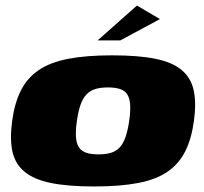

<svg xmlns="http://www.w3.org/2000/svg" viewBox="-20 -667 737 694"><path d="M320 7Q226 7 164.5 -5.5Q103 -18 69 -46Q35 -74 25 -119Q15 -164 24 -230Q33 -296 56 -341Q79 -386 120.5 -414Q162 -442 227 -454.5Q292 -467 386 -467Q480 -467 541.5 -454.5Q603 -442 636.5 -414Q670 -386 680 -341Q690 -296 681 -230Q672 -164 649 -119Q626 -74 585 -46Q544 -18 479 -5.5Q414 7 320 7ZM336 -109Q363 -109 382 -115Q401 -121 413.5 -135Q426 -149 434 -172.5Q442 -196 447 -230Q452 -265 450.5 -288Q449 -311 440.5 -325Q432 -339 414.5 -345Q397 -351 370 -351Q343 -351 324 -345Q305 -339 292 -325Q279 -311 271 -288Q263 -265 258 -230Q253 -196 254.5 -172.5Q256 -149 265 -135Q274 -121 291.5 -115Q309 -109 336 -109ZM333 -521 475 -647 558 -598 415 -521Z"/></svg>

Font: Genos Thin Black
Style: Italic
Weight: 900
Italic angle: -8°
Version: Version 1.010